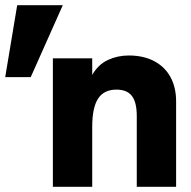

<svg xmlns="http://www.w3.org/2000/svg" viewBox="-32 -717 734 737"><path d="M34 -697H209L86 -421H-12ZM171 -493H322V-429.5Q345 -469.5 382.2 -486.8Q419.5 -504 462 -504Q518.5 -504 559.5 -482.5Q600.5 -461 622.2 -421.5Q644 -382 644 -328V0H493V-272Q493 -324.5 474.2 -348.8Q455.5 -373 415 -373Q367 -373 344.5 -338.5Q322 -304 322 -230V0H171Z"/></svg>

Font: HK Grotesk Black
Style: Regular
Weight: 900
Designer: Alfredo Marco Pradil
Foundry: Hanken Design Co.
Version: Version 3.001